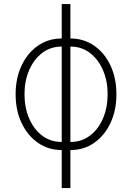

<svg xmlns="http://www.w3.org/2000/svg" viewBox="-20 -748 669 972"><path d="M292.5 11.7Q225.1 11.7 172.4 -24.9Q119.6 -61.5 89.4 -125.2Q59.1 -189 59.1 -271Q59.1 -352.5 89.4 -416.5Q119.6 -480.5 172.4 -516.8Q225.1 -553.2 292.5 -553.2H336.4Q403.8 -553.2 456.5 -516.8Q509.3 -480.5 539.3 -416.5Q569.3 -352.5 569.3 -271Q569.3 -189 539.3 -125.2Q509.3 -61.5 456.8 -24.9Q404.3 11.7 336.4 11.7ZM292.5 -29.3H336.4Q393.1 -29.3 435.5 -61.5Q478 -93.8 501.5 -148.7Q524.9 -203.6 524.9 -271Q524.9 -338.4 501.2 -393.1Q477.5 -447.8 435.3 -480Q393.1 -512.2 336.4 -512.2H292.5Q235.8 -512.2 193.6 -480Q151.4 -447.8 127.7 -393.1Q104 -338.4 104 -271Q104 -203.6 127.4 -148.7Q150.9 -93.8 193.4 -61.5Q235.8 -29.3 292.5 -29.3ZM292.5 204.1V-727.5H336.4V204.1Z"/></svg>

Font: Inter ExtraLight
Style: Regular
Weight: 250
Designer: Rasmus Andersson
Foundry: rsms
Version: Version 4.001;git-66647c0bb